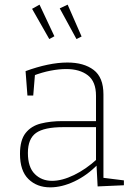

<svg xmlns="http://www.w3.org/2000/svg" viewBox="-20 -799 577 826"><path d="M425 -25 417 -35 513 -23V-2L400 3L395 -93L399 -90Q354 -44 300 -18.5Q246 7 196 7Q139 7 102.5 -28.5Q66 -64 66 -137Q66 -196 90 -226.5Q114 -257 155.5 -267.5Q197 -278 248 -278H400L393 -270V-387Q393 -448 358 -475Q323 -502 265 -502Q234 -502 197.5 -495Q161 -488 122 -473L131 -485L123 -388H98L90 -493Q139 -511 184.5 -520.5Q230 -530 270 -530Q341 -530 383 -498Q425 -466 425 -393ZM100 -141Q100 -80 129.5 -50.5Q159 -21 204 -21Q247 -21 298.5 -46Q350 -71 398 -115L393 -102V-259L400 -252H252Q170 -252 135 -227Q100 -202 100 -141ZM192 -631 214 -643 150 -779 118 -761ZM309 -631 331 -642 271 -779 237 -763Z"/></svg>

Font: Bitter Thin ExtraLight
Style: Regular
Weight: 250
Version: Version 2.002